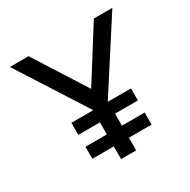

<svg xmlns="http://www.w3.org/2000/svg" viewBox="-162 -873 1012 1024"><g transform="rotate(-30 344.5 -361.0)"><path d="M390 -303 660 -722H546L346 -404L144 -722H29L297 -303V-300H164V-226H297V-152H165V-78H297V0H390V-78H530V-152H390V-226H531V-300H390Z"/></g></svg>

Font: Hejaz
Style: Regular
Weight: 400
Designer: Bandar Raffah (Arabic) and Santiago Orozco (Latin)
Foundry: Caramella and Typemade
Version: Version 1.010;hotconv 1.0.109;makeotfexe 2.5.65596